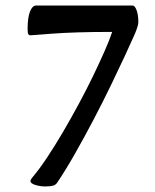

<svg xmlns="http://www.w3.org/2000/svg" viewBox="-20 -659 557 692"><path d="M143.7 13Q124.2 13 107 7.5Q89.8 2 89.8 -6.3Q89.8 -10.1 92.9 -14.2Q95.9 -18.3 99.1 -22.6Q122.6 -50.3 149.9 -91.5Q177.3 -132.7 206.2 -181.8Q235 -231 263.1 -283Q291.2 -335 315.2 -384.6Q339.2 -434.2 357.4 -475.6Q375.5 -516.9 384.3 -544Q313.7 -544 260.5 -542.3Q207.3 -540.6 170.7 -537.9Q134 -535.2 114.2 -533.5Q94.5 -531.8 90.5 -531.8Q84 -531.8 81.8 -536.2Q79.5 -540.6 79.5 -554.3Q79.5 -595.2 88 -617.1Q96.6 -639 109.8 -639H458.5Q465.9 -639 472.3 -622.2Q478.6 -605.4 478.6 -578.3Q478.6 -570.6 473.2 -555.4Q467.8 -540.2 462.3 -528.5Q452.4 -505.6 430.9 -459.4Q409.4 -413.2 380.5 -353.3Q351.6 -293.4 318 -229.3Q284.4 -165.2 250.6 -105.7Q216.8 -46.2 186.3 -1Q180.4 8.1 169.8 10.5Q159.2 13 143.7 13Z"/></svg>

Font: Briem Hand Thin
Style: Regular
Weight: 100
Designer: Gunnlaugur SE Briem, Eben Sorkin
Foundry: Sorkin Type Co.
Version: Version 1.003